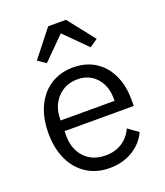

<svg xmlns="http://www.w3.org/2000/svg" viewBox="-148 -901 870 1014"><g transform="rotate(-20 287.5 -394.5)"><path d="M243 -802H343L461 -652L416 -621L293 -744L170 -621L125 -652ZM51 -271Q51 -356 81 -420Q111 -484 165.5 -518.5Q220 -553 292 -553Q363 -553 415.5 -519.5Q468 -486 496 -426Q524 -366 524 -289V-252H135V-226Q135 -151 178.5 -104Q222 -57 297 -57Q349 -57 388.5 -82Q428 -107 449 -153L506 -112Q480 -55 424 -21Q368 13 293 13Q221 13 166 -22Q111 -57 81 -121Q51 -185 51 -271ZM135 -312H438V-322Q438 -396 397.5 -441Q357 -486 292 -486Q223 -486 179 -439Q135 -392 135 -318Z"/></g></svg>

Font: IBM Plex Sans JP
Style: Regular
Weight: 400
Designer: Mike Abbink; Paul van der Laan; Pieter van Rosmalen; Wujin Sim; Yejin Wi; Jinhee Kim; Boomi Park; Yona Kim; Kichan Ma
Foundry: Sandoll Inc.
Version: Version 1.001